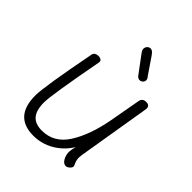

<svg xmlns="http://www.w3.org/2000/svg" viewBox="-199 -824 938 938"><g transform="rotate(45 270.0 -354.5)"><path d="M425 -103Q423 -89 423 -84Q423 -66 429.5 -52Q436 -38 436 -34Q436 -26 426 -17Q416 -8 407 -8Q391 -8 380 -27Q369 -46 369 -69Q369 -74 371 -86L376 -108Q345 -58 296 -29.5Q247 -1 190 -1Q58 -1 58 -147Q58 -207 111 -481Q112 -491 120.5 -496.5Q129 -502 140 -502Q152 -502 159 -496.5Q166 -491 164 -481Q112 -204 112 -153Q112 -99 134 -73.5Q156 -48 202 -48Q285 -48 333.5 -123.5Q382 -199 405 -322L434 -483Q438 -508 464 -508Q477 -508 483 -501.5Q489 -495 488 -483ZM344 -573 280 -659Q270 -672 270 -681Q270 -693 277.5 -700.5Q285 -708 295 -708Q308 -708 322 -687L380 -602Q389 -592 389 -583Q389 -574 382 -567Q375 -560 366 -560Q360 -560 355 -562.5Q350 -565 344 -573Z"/></g></svg>

Font: Mali Light
Style: Italic
Weight: 300
Italic angle: -10°
Version: Version 1.000; ttfautohint (v1.6)